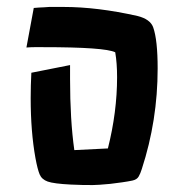

<svg xmlns="http://www.w3.org/2000/svg" viewBox="-20 -515 523 550"><path d="M180.7 -289.1Q180.7 -171.4 192.9 -85L289.1 -89.8Q315.4 -194.3 315.4 -293.9Q315.4 -334 310.1 -365.2Q280.8 -379.9 103 -379.9H78.1Q67.9 -379.9 55.7 -378.9L76.7 -492.2Q85 -492.7 92 -493.4Q99.1 -494.1 106.4 -494.1L121.1 -495.1Q128.4 -495.1 162.1 -495.1Q258.8 -495.1 374 -469.2Q410.6 -460 418.9 -436.5Q431.6 -400.4 431.6 -318.8Q431.6 -169.9 386.2 -30.8Q382.3 -18.1 377.2 -9.3Q372.1 -0.5 359.4 2.2Q346.7 4.9 329.6 7.3Q312.5 9.8 295.9 11.7Q259.8 15.1 246.1 15.1Q232.4 15.1 216.8 14.9Q201.2 14.6 182.6 13.7Q133.8 11.2 116.7 5.1Q99.6 -1 93.5 -15.6Q87.4 -30.3 81.5 -62.5Q67.9 -137.7 67.9 -233.9Q67.9 -270.5 69.8 -306.6L180.7 -328.6Z"/></svg>

Font: Passero One
Style: Regular
Weight: 400
Designer: Viktoriya Grabowska
Foundry: Viktoriya Grabowska
Version: Version 1.003